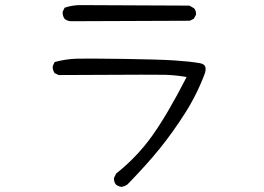

<svg xmlns="http://www.w3.org/2000/svg" viewBox="-20 -713 1040 756"><path d="M752 -657.7Q752 -671.9 743.7 -680.7L725.6 -690.9L296.9 -692.9Q264.2 -692.9 234.4 -682.6L227.1 -667.5Q226.6 -665.5 226.6 -664.1Q226.6 -649.4 234.4 -638.7Q244.1 -630.9 257.3 -629.4L727.5 -631.3L743.2 -639.2L751.5 -654.8Q752 -656.2 752 -657.7ZM787.1 -425.3Q789.6 -434.6 789.6 -441.4Q789.6 -453.6 781.2 -459Q775.4 -462.9 766.1 -464.4Q726.6 -471.2 666.5 -475.1Q606 -479 471.7 -481Q381.8 -482.4 342.3 -482.4Q302.7 -482.4 282.2 -481.9Q261.7 -481.4 239 -478Q216.3 -474.6 195.3 -468.8L188 -453.6Q187.5 -451.7 187.5 -447.8Q187.5 -443.8 189.2 -437.7Q190.9 -431.6 194.8 -425.3L210.9 -417.5Q460 -418.9 535.9 -418.9Q611.8 -418.9 628.4 -418.5Q666 -417.5 703.6 -411.6L714.8 -409.7Q639.2 -262.2 579.1 -178.2Q519.5 -94.7 437.5 -29.8L429.2 -13.2Q428.7 -11.2 428.7 -9.8Q428.7 4.4 436.5 13.7Q445.8 21 458 22.9Q470.7 21 481.9 13.2Q557.6 -64.5 608.9 -127.9Q660.2 -191.4 708.3 -266.8Q756.3 -342.3 787.1 -425.3Z"/></svg>

Font: NaikaiFont
Style: Light
Weight: 300
Version: Version 1.89